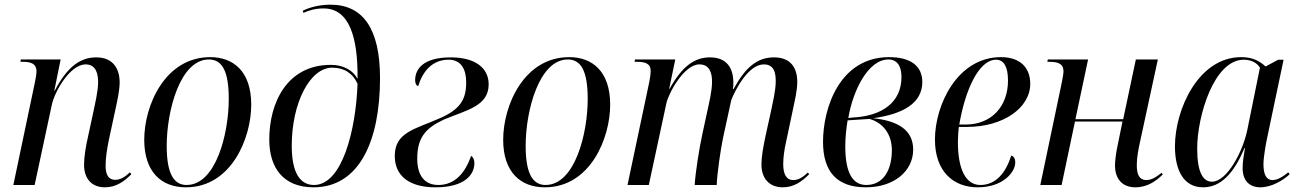

<svg xmlns="http://www.w3.org/2000/svg" viewBox="-20 -790 5547 820"><path d="M428 10C477 10 511 -16 541 -46L535 -54C513 -33 493 -22 472 -22C444 -22 431 -43 431 -82C431 -115 437 -154 445 -193L473 -323C481 -360 491 -404 491 -438C491 -494 465 -545 391 -545C319 -545 265 -500 214 -403H212L239 -536H69L67 -526H77C113 -526 136 -518 136 -484C136 -476 133 -457 129 -438L37 0H128L201 -341C213 -399 279 -515 346 -515C393 -515 399 -469 399 -439C399 -399 385 -344 380 -318L358 -216C345 -160 339 -118 339 -86C339 -29 370 10 428 10Z M774 10C968 10 1053 -200 1053 -343C1053 -487 975 -546 878 -546C685 -546 596 -340 596 -193C596 -56 669 10 774 10ZM777 0C724 0 692 -45 692 -167C692 -319 750 -536 872 -536C929 -536 957 -486 957 -367C957 -219 902 0 777 0Z M1319 10C1514 10 1603 -187 1603 -457C1603 -667 1530 -770 1392 -770C1339 -770 1296 -756 1273 -744L1276 -735C1298 -745 1325 -754 1362 -754C1474 -754 1509 -626 1507 -453C1488 -490 1446 -513 1393 -513C1207 -513 1130 -353 1130 -194C1130 -72 1191 10 1319 10ZM1321 0C1265 0 1226 -46 1226 -168C1226 -349 1303 -501 1399 -501C1450 -501 1487 -477 1507 -432C1500 -236 1442 0 1321 0Z M1840 10C1966 10 2006 -45 2006 -93C2006 -110 1999 -121 1992 -124C1968 -56 1926 0 1852 0C1793 0 1762 -41 1762 -112C1762 -201 1796 -242 1875 -279C1972 -320 2067 -336 2067 -430C2067 -498 2012 -545 1905 -545C1784 -545 1753 -492 1753 -448C1753 -435 1757 -425 1766 -422C1785 -485 1826 -535 1896 -535C1951 -535 1971 -492 1971 -438C1971 -368 1948 -323 1856 -284C1752 -238 1666 -225 1666 -124C1666 -41 1725 10 1840 10Z M2307 10C2501 10 2586 -200 2586 -343C2586 -487 2508 -546 2411 -546C2218 -546 2129 -340 2129 -193C2129 -56 2202 10 2307 10ZM2310 0C2257 0 2225 -45 2225 -167C2225 -319 2283 -536 2405 -536C2462 -536 2490 -486 2490 -367C2490 -219 2435 0 2310 0Z M3323 10C3372 10 3406 -16 3436 -46L3430 -53C3409 -33 3390 -21 3368 -21C3338 -21 3325 -47 3325 -89C3325 -114 3329 -149 3337 -183L3367 -325C3374 -359 3385 -403 3385 -440C3385 -500 3357 -545 3286 -545C3214 -545 3164 -503 3113 -410H3110C3112 -419 3112 -428 3112 -437C3112 -497 3086 -545 3012 -545C2945 -545 2892 -505 2840 -411H2838L2864 -536H2692L2690 -526H2699C2736 -526 2759 -519 2759 -486C2759 -477 2757 -459 2753 -440L2660 0H2751L2826 -349C2835 -391 2901 -515 2967 -515C3012 -515 3021 -476 3021 -441C3021 -402 3009 -353 3001 -316L2980 -219C2966 -156 2949 -46 2947 0H3041C3042 -44 3058 -155 3068 -201L3103 -362C3118 -402 3175 -515 3242 -515C3290 -515 3293 -472 3293 -442C3293 -402 3279 -347 3273 -316L3250 -212C3239 -160 3232 -120 3232 -87C3232 -30 3264 10 3323 10Z M3678 10C3798 10 3880 -59 3880 -151C3880 -235 3815 -274 3709 -285C3837 -303 3919 -349 3919 -440C3919 -509 3868 -546 3777 -546C3568 -546 3495 -332 3495 -184C3495 -54 3557 10 3678 10ZM3620 -288 3603 -286C3623 -406 3689 -536 3774 -536C3811 -536 3830 -509 3830 -461C3830 -354 3749 -294 3620 -288ZM3680 0C3620 0 3590 -54 3590 -166C3590 -204 3595 -247 3600 -276C3627 -277 3681 -282 3694 -282C3753 -265 3789 -215 3789 -149C3789 -63 3752 0 3680 0Z M4156 10C4264 10 4316 -55 4316 -96C4316 -114 4309 -122 4299 -126C4276 -53 4234 0 4167 0C4105 0 4071 -66 4071 -184C4071 -204 4073 -233 4075 -248H4111C4264 -248 4380 -329 4380 -432C4380 -504 4334 -546 4255 -546C4069 -546 3973 -342 3973 -194C3973 -57 4052 10 4156 10ZM4103 -258H4077C4101 -401 4159 -535 4234 -535C4267 -535 4285 -505 4285 -446C4285 -336 4215 -258 4103 -258Z M4829 10C4881 10 4919 -18 4946 -45L4941 -52C4916 -32 4897 -21 4876 -21C4846 -21 4835 -44 4835 -85C4835 -116 4841 -149 4851 -194L4925 -536H4831L4777 -281H4573L4627 -536H4455L4453 -526H4461C4499 -526 4522 -518 4522 -485C4522 -477 4519 -459 4515 -439L4423 0H4514L4571 -271H4774L4755 -178C4746 -137 4742 -104 4742 -82C4742 -35 4766 10 4829 10Z M5118 10C5191 10 5248 -45 5295 -158H5297C5292 -124 5287 -101 5287 -72C5287 -20 5315 10 5363 10C5411 10 5462 -21 5488 -46L5482 -54C5456 -33 5435 -21 5414 -21C5389 -21 5376 -44 5376 -89C5376 -118 5387 -181 5393 -207L5462 -535H5439L5385 -506C5361 -528 5332 -546 5281 -546C5098 -546 4998 -322 4998 -165C4998 -63 5035 10 5118 10ZM5156 -14C5118 -14 5093 -54 5093 -155C5093 -295 5165 -535 5292 -535C5320 -535 5347 -524 5361 -501L5307 -235C5288 -142 5220 -14 5156 -14Z"/></svg>

Font: Noto Serif Display SemiCondensed
Style: Italic
Weight: 400
Width: 4
Italic angle: -12°
Designer: Monotype Design Team
Foundry: Monotype Imaging Inc.
Version: Version 2.009